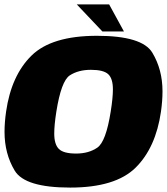

<svg xmlns="http://www.w3.org/2000/svg" viewBox="-26 -843 755 869"><path d="M291.5 6Q86.5 6 40.5 -70.8Q-5.5 -147.5 -5.5 -246Q-5.5 -288.5 1.5 -337.5Q25 -501 116.2 -591Q207.5 -681 412.5 -681Q617.5 -681 663.5 -604.5Q709.5 -528 709.5 -429.5Q709.5 -387 702.5 -337.5Q679 -174.5 587.8 -84.2Q496.5 6 291.5 6ZM318.5 -148Q375.5 -148 414.5 -174.8Q453.5 -201.5 475 -337.5Q485 -399.5 485 -438.5Q485 -487.5 463.8 -507.2Q442.5 -527 385.5 -527Q328.5 -527 289.8 -501.8Q251 -476.5 229 -337.5Q219.5 -277 219.5 -238.5Q219.5 -189.5 240.5 -168.8Q261.5 -148 318.5 -148ZM321.5 -823H468L535 -700.5H437.5Z"/></svg>

Font: Rudi
Style: Regular
Weight: 400
Italic angle: -10°
Designer: Tyler Finck
Foundry: Etcetera Type Company
Version: Version 1.111; ttfautohint (v1.8.4)